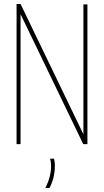

<svg xmlns="http://www.w3.org/2000/svg" viewBox="-20 -722 520 962"><path d="M63 0V-702H83L398 -49V-700H418V0H397L83 -651V0ZM207 220Q223 189 229.5 161.5Q236 134 236 108Q236 91 231 73H251Q252 80 253.5 89Q255 98 255 108Q255 168 228 220Z"/></svg>

Font: Georama SemiCondensed Thin
Style: Regular
Weight: 100
Width: 4
Designer: Jean-Baptiste Levee
Foundry: Production Type
Version: Version 1.000